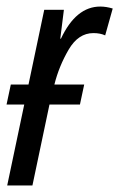

<svg xmlns="http://www.w3.org/2000/svg" viewBox="-22 -566 364 586"><path d="M0 0H77L129 -247H222L235 -308H144Q158 -364 187.5 -414.5Q217 -465 263 -465Q284 -465 299 -458L322 -540Q302 -546 284 -546Q210 -546 164 -448H162L173 -536H113L65 -308H11L-2 -247H52Z"/></svg>

Font: Noto Sans UI Condensed
Style: Italic
Weight: 400
Width: 3
Italic angle: -12°
Designer: Monotype Design Team
Foundry: Monotype Imaging Inc.
Version: Version 1.901